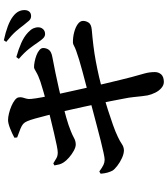

<svg xmlns="http://www.w3.org/2000/svg" viewBox="46 -898 907 1040"><g transform="rotate(-90 500.0 -378.5)"><path d="M834.5 -588.3Q822.1 -588.6 812 -598.9Q801.9 -609.2 790.1 -626.7Q776.3 -647.4 755.9 -674Q735.5 -700.5 700.4 -730.5L710.5 -744.1Q752.4 -732.4 786.5 -717.4Q820.6 -702.4 843.2 -681.1Q859.2 -666.4 865.6 -652.7Q871.9 -638.9 871.6 -624.6Q871.3 -609.3 861.1 -598.6Q850.8 -588 834.5 -588.3ZM576.4 55.1Q558.4 55.1 543 41.9Q527.5 28.7 517.4 8.1Q507.2 -12.4 502.8 -33.4Q500.8 -43.6 498.6 -63Q496.4 -82.5 493.7 -108.5Q491.1 -134.6 485.3 -161.9Q479.2 -195 471.7 -232.8Q464.2 -270.6 456 -309.1Q447.9 -347.5 440.1 -383.6Q432.3 -419.6 425.3 -450.2Q418.3 -480.9 413.3 -502.1Q403.4 -542.1 394.3 -578.4Q385.2 -614.6 377.2 -642.8Q369.2 -671 363 -684.9Q357.2 -699 348.2 -707Q339.1 -714.9 322.3 -721.7Q305.6 -728.5 275 -739.5L273.5 -754.5Q297.1 -767.5 324.8 -778.2Q352.5 -788.9 369.1 -788.9Q384.6 -788.9 405 -783.9Q425.4 -779 444.6 -770.8Q463.8 -762.6 477.1 -752.3Q490.4 -742 491.9 -732.1Q494.1 -719.7 491.2 -710.1Q488.3 -700.4 485.3 -690.1Q482.3 -679.8 483.5 -665.2Q486.1 -638.6 492.2 -606.6Q498.3 -574.5 508 -525.6Q525.1 -447.7 539.4 -383.6Q553.7 -319.5 565.5 -269Q577.3 -218.5 586.7 -180.9Q596.2 -143.3 602.2 -119.2Q614.3 -75.6 621.7 -49.2Q629.1 -22.8 629.1 6.6Q629.1 26 616.9 40.2Q604.6 54.4 576.4 55.1ZM205.7 -161.2Q187 -161.2 163.6 -171.8Q140.1 -182.5 121.3 -197.2Q102.4 -211.9 95.6 -222.6Q89.2 -234.4 84.7 -249.9Q80.2 -265.4 78.5 -287.4L90.5 -294.6Q112.9 -278.3 126.5 -272Q140.1 -265.7 154.5 -265.7Q164.5 -265.7 191.2 -271.4Q218 -277.1 255.9 -286.6Q293.7 -296.1 336.2 -307.4Q378.6 -318.7 419.7 -329.4Q460.7 -340.1 493.7 -349.3Q528 -358.2 563.5 -367.6Q599.1 -376.9 633.3 -386.1Q667.5 -395.2 696.1 -403.9Q724.8 -412.7 744.8 -420Q763.2 -426.8 772.1 -432Q781 -437.1 788 -437.4Q817.5 -438 844.6 -430.8Q871.7 -423.7 889 -411.2Q906.3 -398.7 906.3 -382.4Q906.3 -367.4 897.2 -352.8Q888.2 -338.1 857.9 -335.4Q811.3 -331.4 770.1 -326.3Q728.9 -321.2 688.1 -313.6Q647.3 -306 602.2 -295.7Q557.1 -285.3 502 -270.8Q466 -261.3 424 -247.8Q382 -234.4 343.3 -220.7Q304.7 -207 278.1 -194.1Q254.2 -182.9 239.2 -172.4Q224.3 -162 205.7 -161.2ZM236.4 -422.2Q222.6 -422.2 203.3 -432.6Q184.1 -443 166.6 -458.2Q149.1 -473.4 139.4 -488.4Q131.7 -500.8 129.1 -511Q126.4 -521.2 123.4 -537.7L134.4 -543.8Q152 -533 163.8 -526.3Q175.7 -519.7 193.9 -519.7Q205.1 -519.7 232.6 -525.3Q260.2 -530.8 297 -539.5Q333.8 -548.2 372.7 -557.6Q411.6 -566.9 443.8 -575.3Q490.1 -587.5 521.2 -596.6Q552.4 -605.6 577.4 -613.7Q610.6 -625.1 629.3 -636.5Q648 -647.8 654.3 -648.1Q667.2 -648.4 685.1 -644.9Q703.1 -641.5 720.1 -635Q737.1 -628.5 748.2 -619.1Q759.4 -609.7 759.4 -598.8Q759.4 -580.8 749.2 -567.4Q739.1 -554 709.8 -548.8Q671.7 -542.1 624.9 -532.1Q578.1 -522.1 535.4 -512.6Q492.7 -503.1 466.6 -496.1Q425.7 -485.8 383 -473.7Q340.2 -461.6 308.9 -448.7Q286.7 -439.8 270.9 -431Q255 -422.2 236.4 -422.2ZM931.8 -664.1Q917.4 -664.3 907.4 -675.4Q897.5 -686.4 882.6 -705.4Q869.3 -723.5 850.3 -745.8Q831.2 -768 792.5 -798.8L801.4 -811.7Q843.9 -802.7 877.4 -790.1Q910.8 -777.5 931.2 -761.5Q949.9 -746.9 957.5 -731.5Q965.2 -716.1 964.9 -698.9Q964.6 -682.8 956 -673.3Q947.3 -663.8 931.8 -664.1Z"/></g></svg>

Font: Noto Serif HK ExtraLight
Style: Regular
Weight: 200
Designer: Ryoko NISHIZUKA 西塚涼子 (kana & ideographs); Frank Grießhammer (Latin, Greek & Cyrillic); Wenlong ZHANG 张文龙 (bopomofo); San
Foundry: Adobe
Version: Version 2.002-H1;hotconv 1.1.0;makeotfexe 2.6.0